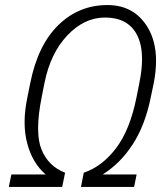

<svg xmlns="http://www.w3.org/2000/svg" viewBox="-20 -741 654 761"><path d="M511.5 0H301L312 -56.5Q384 -80.5 439.5 -153Q495 -225.5 521 -355L532.5 -413Q543 -465 543 -506Q543 -566.5 521.5 -605.5Q485.5 -671.5 396 -671.5Q314 -671.5 247 -600.8Q180 -530 156.5 -413L145 -355Q131 -284.5 131 -233Q131 -181.5 144.5 -148.5Q172 -81.5 238 -56.5L226.5 0H15L25 -49.5H161Q108.5 -94.5 88 -172.5Q77.5 -211 77.5 -256.5Q77.5 -302.5 88.5 -355L100 -412Q130 -562 211.2 -641.5Q292.5 -721 406 -721Q510 -721 563.5 -635.5Q598.5 -579.5 598.5 -500Q598.5 -459 589.5 -412L577.5 -355Q555 -244 505.8 -168.5Q456.5 -93 389 -51V-49.5H521.5Z"/></svg>

Font: Roberto Sans Light
Style: Italic
Weight: 300
Italic angle: -11°
Designer: Google
Version: Version 1.00;June 11, 2020;FontCreator 12.0.0.2522 64-bit; t